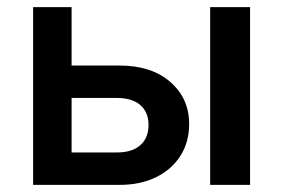

<svg xmlns="http://www.w3.org/2000/svg" viewBox="-20 -519 795 539"><path d="M73 0V-499H181V-15L103 -91H308Q351 -91 374 -111.5Q397 -132 397 -168Q397 -204 374 -224Q351 -244 308 -244H129V-335H316Q405 -335 458 -289Q511 -243 511 -171Q511 -120 486.5 -81.5Q462 -43 418 -21.5Q374 0 316 0ZM570 0V-499H682V0Z"/></svg>

Font: Wix Madefor Display SemiBold
Style: Regular
Weight: 600
Designer: Dalton Maag Ltd
Foundry: Dalton Maag Ltd
Version: Version 3.100